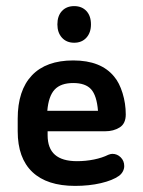

<svg xmlns="http://www.w3.org/2000/svg" viewBox="-20 -599 467 629"><path d="M136 -169H325Q352 -169 372 -181.5Q392 -194 392 -224Q392 -260 381.5 -294Q371 -328 354 -348Q311 -401 220 -401Q131 -401 84.5 -352Q38 -303 38 -210V-169Q38 -81 86 -35.5Q134 10 226 10Q272 10 310.5 1Q349 -8 370 -23Q378 -29 382.5 -37.5Q387 -46 387 -55Q387 -72 375.5 -83.5Q364 -95 348 -95Q343 -95 335 -92Q315 -82 288 -76.5Q261 -71 232 -71Q184 -71 160 -92Q136 -113 136 -156ZM301 -236H135Q139 -284 159 -305.5Q179 -327 220 -327Q260 -327 278.5 -306.5Q297 -286 301 -236ZM223 -579Q198 -579 183 -563Q168 -547 168 -519Q168 -492 183 -475.5Q198 -459 223 -459Q248 -459 263 -475.5Q278 -492 278 -519Q278 -547 263 -563Q248 -579 223 -579Z"/></svg>

Font: Beiruti SemiBold
Style: Regular
Weight: 600
Designer: Arlette Boutros
Foundry: Boutros
Version: Version 1.41